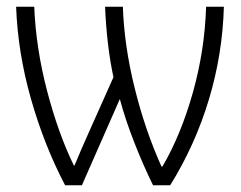

<svg xmlns="http://www.w3.org/2000/svg" viewBox="-20 -552 717 572"><path d="M487 0H436Q406 -61 379.5 -129Q353 -197 337 -257L224 0H174Q112 -118 72.5 -256.5Q33 -395 28 -532H82Q87 -408 120.5 -280.5Q154 -153 200 -59H202Q223 -110 251 -172L318 -322Q298 -415 293 -532H346Q350 -416 381 -290.5Q412 -165 461 -56H464Q519 -150 554.5 -276Q590 -402 594 -532H647Q643 -390 602 -254.5Q561 -119 487 0Z"/></svg>

Font: Noto Sans UI NarrowLight
Style: Regular
Weight: 300
Width: 4
Designer: Monotype Design Team
Foundry: Monotype Imaging Inc.
Version: Version 1.001